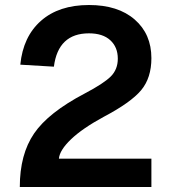

<svg xmlns="http://www.w3.org/2000/svg" viewBox="-20 -746 682 766"><path d="M59 0Q59 -130 116 -213.5Q173 -297 318 -373Q394 -413 422 -441Q450 -469 450 -512Q450 -558 420 -585.5Q390 -613 335 -613Q212 -613 195 -480L61 -488Q72 -600 143.5 -663Q215 -726 335 -726Q451 -726 517.5 -668Q584 -610 584 -514Q584 -435 543 -386Q502 -337 394 -280Q309 -234 263.5 -190.5Q218 -147 215 -113H584V0Z"/></svg>

Font: Txt Sans SemiBold
Style: Regular
Weight: 600
Designer: Open Source
Foundry: XRLN
Version: Version 1.0